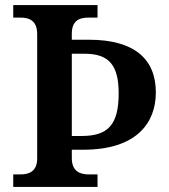

<svg xmlns="http://www.w3.org/2000/svg" viewBox="-20 -734 665 754"><path d="M32 0H363V-49H329C293 -49 262 -62 262 -113V-146H307C516 -146 592 -251 592 -371C592 -502 508 -578 329 -578H262V-601C262 -653 291 -665 329 -665H363V-714H32V-665H59C95 -665 126 -653 126 -600V-112C126 -61 95 -49 59 -49H32ZM301 -200H262V-523H312C410 -523 446 -476 446 -367C446 -244 404 -200 301 -200Z"/></svg>

Font: Noto Serif Ethiopic SemiBold
Style: Regular
Weight: 600
Designer: Monotype Design Team
Foundry: Monotype Imaging Inc.
Version: Version 2.102